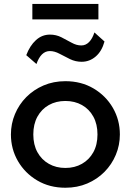

<svg xmlns="http://www.w3.org/2000/svg" viewBox="-20 -910 644 946"><path d="M302.2 15Q224.2 15 163.6 -20.8Q103 -56.6 68.4 -116.2Q33.8 -175.9 33.8 -247.5Q33.8 -300.2 53.7 -347.7Q73.5 -395.2 109.6 -431.7Q145.8 -468.1 194.8 -489.1Q243.8 -510 302.2 -510Q380.1 -510 440.8 -474.2Q501.4 -438.4 536 -378.8Q570.6 -319.1 570.6 -247.5Q570.6 -194.8 550.7 -147.3Q530.9 -99.8 494.9 -63.3Q458.9 -26.9 409.9 -5.9Q360.8 15 302.2 15ZM302.2 -82.5Q348 -82.5 383.7 -102.8Q419.4 -123 439.9 -159.9Q460.3 -196.9 460.3 -247.5Q460.3 -298.1 440 -335.2Q419.6 -372.3 383.9 -392.4Q348.2 -412.5 302.2 -412.5Q256.2 -412.5 220.5 -392.4Q184.8 -372.3 164.4 -335.2Q144.1 -298.1 144.1 -247.5Q144.1 -196.9 164.5 -159.9Q184.9 -123 220.7 -102.8Q256.4 -82.5 302.2 -82.5ZM159.6 -594.5 109.4 -638.2Q127.2 -685.2 157.1 -712.3Q186.9 -739.5 226.1 -739.5Q256.6 -739.5 282.8 -726.2Q309.1 -712.8 333 -699.5Q357 -686.1 380.6 -686.1Q402.5 -686.1 418.8 -702.7Q435.1 -719.2 445.2 -750.2L494.9 -705.5Q481.7 -657.3 451.4 -631.5Q421.1 -605.6 382.4 -605.6Q351.8 -605.6 324.8 -618.8Q297.8 -632 273.2 -645.2Q248.7 -658.4 225.7 -658.4Q203.6 -658.4 187.1 -642.3Q170.6 -626.2 159.6 -594.5ZM139.4 -814.5V-890.5H464.9V-814.5Z"/></svg>

Font: Geologica Thin
Style: Regular
Weight: 100
Version: Version 1.010;gftools[0.9.28]